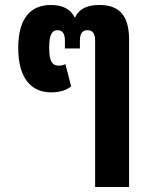

<svg xmlns="http://www.w3.org/2000/svg" viewBox="-20 -549 599 769"><path d="M361 200H497V-391C497 -502 443 -529 378 -529C330 -529 297 -514 281 -480H278C263 -514 228 -529 184 -529C106 -529 53 -480 53 -357C53 -238 103 -179 185 -179C221 -179 248 -189 265 -203L242 -292C234 -288 224 -286 216 -286C189 -286 177 -303 177 -358C177 -410 188 -428 210 -428C229 -428 240 -416 240 -386V-355H300V-386C300 -416 311 -428 331 -428C350 -428 361 -416 361 -386Z"/></svg>

Font: Noto Sans Thai UI Cond
Style: Bold
Weight: 700
Width: 3
Designer: Monotype Design Team
Foundry: Monotype Imaging Inc.
Version: Version 2.000